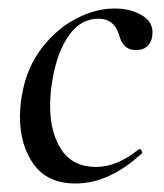

<svg xmlns="http://www.w3.org/2000/svg" viewBox="-20 -419 386 452"><path d="M27 -144Q27 -174 33 -202Q44 -261 78.5 -306Q113 -351 159 -375Q205 -399 250 -399Q286 -399 312.5 -384Q339 -369 339 -343Q339 -324 329 -312.5Q319 -301 300 -301Q269 -301 260 -338Q248 -375 212 -375Q170 -375 142.5 -336Q115 -297 104 -234Q98 -201 98 -170Q98 -106 125 -66Q152 -26 206 -26Q255 -26 306 -67L308 -68Q311 -68 313.5 -64Q316 -60 314 -58Q237 13 158 13Q92 13 59.5 -32Q27 -77 27 -144Z"/></svg>

Font: Cormorant Garamond Medium
Style: Italic
Weight: 500
Italic angle: -10°
Designer: Christian Thalmann (Catharsis Fonts)
Foundry: Catharsis Fonts
Version: Version 4.000